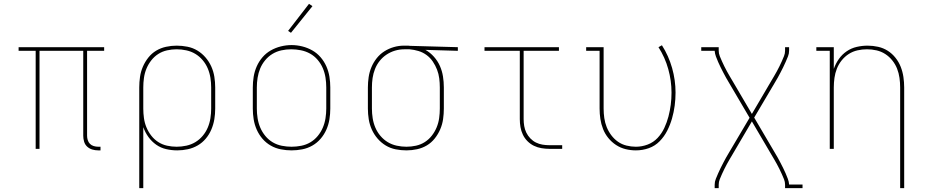

<svg xmlns="http://www.w3.org/2000/svg" viewBox="-20 -776 4840 1001"><path d="M492 8Q476 8 461 3.5Q446 -1 434.5 -11.5Q423 -22 418.5 -37.5Q414 -53 414 -68V-511H186V0H166V-511H77V-530H523V-511H434V-68Q434 -57 437.5 -45.5Q441 -34 449 -26Q457 -18 468.5 -14.5Q480 -11 492 -11H504V8Z M706 205V-320Q706 -348 710 -375.5Q714 -403 725 -428.5Q736 -454 753.5 -476Q771 -498 794.5 -512Q818 -526 845.5 -532Q873 -538 901 -538Q929 -538 957 -532.5Q985 -527 1009 -512.5Q1033 -498 1051.5 -476.5Q1070 -455 1081.5 -429.5Q1093 -404 1097.5 -376Q1102 -348 1102 -320V-210Q1102 -182 1097.5 -154.5Q1093 -127 1082 -101Q1071 -75 1053 -53.5Q1035 -32 1011 -18Q987 -4 959.5 2Q932 8 904 8Q875 8 846.5 1.5Q818 -5 794.5 -21.5Q771 -38 754 -61.5Q737 -85 727 -113V205ZM901 -11Q926 -11 951.5 -16.5Q977 -22 998.5 -35Q1020 -48 1036.5 -67.5Q1053 -87 1063 -110.5Q1073 -134 1077 -159.5Q1081 -185 1081 -210V-320Q1081 -345 1077 -370.5Q1073 -396 1063 -419.5Q1053 -443 1036.5 -462.5Q1020 -482 998.5 -495Q977 -508 951.5 -513.5Q926 -519 901 -519Q876 -519 851 -513.5Q826 -508 805 -494.5Q784 -481 768.5 -461Q753 -441 743.5 -418Q734 -395 730.5 -370Q727 -345 727 -320V-210Q727 -185 730.5 -160Q734 -135 743.5 -112Q753 -89 768.5 -69Q784 -49 805 -35.5Q826 -22 851 -16.5Q876 -11 901 -11Z M1500 8Q1472 8 1444 2.5Q1416 -3 1391.5 -17Q1367 -31 1348.5 -52.5Q1330 -74 1318.5 -100Q1307 -126 1302.5 -154Q1298 -182 1298 -210V-320Q1298 -348 1302.5 -376Q1307 -404 1318.5 -430Q1330 -456 1348.5 -477.5Q1367 -499 1391.5 -513Q1416 -527 1444 -534Q1472 -541 1500 -541Q1528 -541 1556 -534Q1584 -527 1608.5 -513Q1633 -499 1651.5 -477.5Q1670 -456 1681.5 -430Q1693 -404 1697.5 -376Q1702 -348 1702 -320V-210Q1702 -182 1697.5 -154Q1693 -126 1681.5 -100Q1670 -74 1651.5 -52.5Q1633 -31 1608.5 -17Q1584 -3 1556 2.5Q1528 8 1500 8ZM1500 -11Q1525 -11 1550.5 -16Q1576 -21 1598 -34Q1620 -47 1636.5 -67Q1653 -87 1663 -110.5Q1673 -134 1677 -159.5Q1681 -185 1681 -210V-320Q1681 -346 1677 -371.5Q1673 -397 1663 -420.5Q1653 -444 1636 -464Q1619 -484 1596.5 -496.5Q1574 -509 1548.5 -514Q1523 -519 1498 -519Q1472 -519 1447 -513.5Q1422 -508 1400.5 -495Q1379 -482 1362.5 -462Q1346 -442 1336.5 -419Q1327 -396 1323 -370.5Q1319 -345 1319 -320V-210Q1319 -185 1323 -159.5Q1327 -134 1337 -110.5Q1347 -87 1363.5 -67Q1380 -47 1402 -34Q1424 -21 1449.5 -16Q1475 -11 1500 -11ZM1497 -605 1482 -615 1591 -756 1609 -744Z M2099 8Q2071 8 2043 2.5Q2015 -3 1991 -17.5Q1967 -32 1948.5 -53.5Q1930 -75 1918.5 -100.5Q1907 -126 1902.5 -154Q1898 -182 1898 -210V-320Q1898 -347 1902 -374Q1906 -401 1916.5 -426Q1927 -451 1944 -472.5Q1961 -494 1984 -508.5Q2007 -523 2033 -530.5Q2059 -538 2086 -538Q2090 -538 2093.5 -538Q2097 -538 2100 -538Q2104 -538 2108.5 -538Q2113 -538 2117 -537L2367 -530V-511L2198 -516Q2223 -502 2242.5 -480Q2262 -458 2273.5 -432Q2285 -406 2289.5 -377.5Q2294 -349 2294 -320V-210Q2294 -182 2290 -154.5Q2286 -127 2275 -101.5Q2264 -76 2246.5 -54Q2229 -32 2205.5 -18Q2182 -4 2154.5 2Q2127 8 2099 8ZM2099 -11Q2124 -11 2149 -16.5Q2174 -22 2195 -35.5Q2216 -49 2231.5 -69Q2247 -89 2256.5 -112Q2266 -135 2269.5 -160Q2273 -185 2273 -210V-320Q2273 -344 2270 -367.5Q2267 -391 2258.5 -413Q2250 -435 2236.5 -455Q2223 -475 2204 -489Q2185 -503 2162 -510Q2139 -517 2115 -519H2100Q2097 -519 2094 -519Q2091 -519 2088 -519Q2063 -519 2039.5 -512Q2016 -505 1995.5 -491.5Q1975 -478 1959.5 -458.5Q1944 -439 1935 -416Q1926 -393 1922.5 -369Q1919 -345 1919 -320V-210Q1919 -185 1923 -159.5Q1927 -134 1937 -110.5Q1947 -87 1963.5 -67.5Q1980 -48 2001.5 -35Q2023 -22 2048.5 -16.5Q2074 -11 2099 -11Z M2844 0Q2824 0 2803 -3.5Q2782 -7 2763.5 -16Q2745 -25 2730 -40Q2715 -55 2706 -74Q2697 -93 2693.5 -113.5Q2690 -134 2690 -155V-511H2506V-530H2894V-511H2710V-155Q2710 -137 2713 -119Q2716 -101 2724 -84.5Q2732 -68 2745 -54.5Q2758 -41 2774 -33Q2790 -25 2808 -22Q2826 -19 2844 -19H2911V0Z M3295 8Q3268 8 3241.5 1.5Q3215 -5 3192 -20Q3169 -35 3151.5 -56.5Q3134 -78 3124 -103.5Q3114 -129 3110 -156Q3106 -183 3106 -210V-511H3036V-530H3127V-210Q3127 -185 3130.5 -160.5Q3134 -136 3143 -113.5Q3152 -91 3167 -71Q3182 -51 3202 -37Q3222 -23 3246.5 -17Q3271 -11 3295 -11Q3327 -11 3357 -22.5Q3387 -34 3408.5 -57Q3430 -80 3443.5 -109Q3457 -138 3465 -168.5Q3473 -199 3477 -230Q3481 -261 3481 -293Q3481 -355 3464 -416Q3447 -477 3413 -530L3431 -540Q3466 -485 3484 -421.5Q3502 -358 3502 -293Q3502 -259 3497.5 -225Q3493 -191 3483.5 -158Q3474 -125 3458.5 -94.5Q3443 -64 3419 -39.5Q3395 -15 3362.5 -3.5Q3330 8 3295 8Z M3706 205V187Q3706 171 3712 156.5Q3718 142 3724 128Q3730 114 3737 100Q3744 86 3751 72.5Q3758 59 3765.5 45.5Q3773 32 3781 19L3888 -162L3781 -344Q3773 -357 3765.5 -370.5Q3758 -384 3751 -397.5Q3744 -411 3737 -425Q3730 -439 3724 -453Q3718 -467 3712.5 -481.5Q3707 -496 3706 -511H3636V-530H3727V-512Q3727 -497 3732.5 -483.5Q3738 -470 3744 -456.5Q3750 -443 3756.5 -430Q3763 -417 3770 -404Q3777 -391 3784.5 -378.5Q3792 -366 3799 -354L3900 -182L4001 -354Q4008 -366 4015.5 -378.5Q4023 -391 4030 -404Q4037 -417 4043.5 -430Q4050 -443 4056 -456.5Q4062 -470 4067.5 -483.5Q4073 -497 4073 -512V-530H4094V-512Q4094 -496 4088 -481.5Q4082 -467 4076 -453Q4070 -439 4063 -425Q4056 -411 4049 -397.5Q4042 -384 4034.5 -370.5Q4027 -357 4019 -344L3912 -163L4019 19Q4027 32 4034.5 45.5Q4042 59 4049 72.5Q4056 86 4063 100Q4070 114 4076 128Q4082 142 4087.5 156.5Q4093 171 4094 186H4164V205H4073V187Q4073 172 4067.5 158.5Q4062 145 4056 131.5Q4050 118 4043.5 105Q4037 92 4030 79Q4023 66 4015.5 53.5Q4008 41 4001 29L3900 -143L3799 29Q3792 41 3784.5 53.5Q3777 66 3770 79Q3763 92 3756.5 105Q3750 118 3744 131.5Q3738 145 3732.5 158.5Q3727 172 3727 187V205Z M4673 205V-320Q4673 -345 4669.5 -370Q4666 -395 4657 -418Q4648 -441 4632 -461Q4616 -481 4595 -494.5Q4574 -508 4549.5 -513.5Q4525 -519 4500 -519Q4475 -519 4450.5 -513.5Q4426 -508 4405 -494.5Q4384 -481 4368 -461Q4352 -441 4343 -418Q4334 -395 4330.5 -370Q4327 -345 4327 -320V0H4306V-511H4236V-530H4327V-417Q4337 -445 4353.5 -468.5Q4370 -492 4394 -508.5Q4418 -525 4446.5 -531.5Q4475 -538 4503 -538Q4531 -538 4558 -532Q4585 -526 4608 -511.5Q4631 -497 4648.5 -475Q4666 -453 4676 -427.5Q4686 -402 4690 -374.5Q4694 -347 4694 -320V205Z"/></svg>

Font: Iosevka Curly Slab ThEx
Style: Regular
Weight: 100
Width: 7
Monospace: yes
Designer: Belleve Invis
Foundry: Belleve Invis
Version: Version 11.1.0; ttfautohint (v1.8.3)